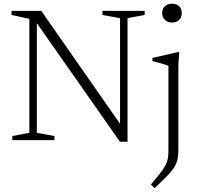

<svg xmlns="http://www.w3.org/2000/svg" viewBox="-20 -740 1042 1014"><path d="M135 -38.5V-640.5L41 -661V-682.5H198L634 -57.5L614 -31V-644L521 -661V-682.5H744V-661L653.5 -644V8.5H613.5L160 -638.5L174.5 -646.5V-38.5L267.5 -21.5V0H45V-21.5ZM888.5 -621Q865.5 -621 851 -634.8Q836.5 -648.5 836.5 -671Q836.5 -693.5 851 -707Q865.5 -720.5 888.5 -720.5Q912 -720.5 926 -707Q940 -693.5 940 -671Q940 -648.5 926 -634.8Q912 -621 888.5 -621ZM869.5 -392.5Q864 -395 849.8 -399.5Q835.5 -404 818 -409Q800.5 -414 785 -417.5V-434L917.5 -464.5H927L922 -399.5V45Q922 70 919.8 89Q917.5 108 910.2 124.5Q903 141 889.2 158.8Q875.5 176.5 852.8 199.2Q830 222 796.5 254L777 234Q808.5 197.5 827.2 173.2Q846 149 855 130.8Q864 112.5 866.8 95.2Q869.5 78 869.5 55.5Z"/></svg>

Font: Newsreader 14pt Light
Style: Regular
Weight: 300
Designer: Hugues Gentile
Foundry: Production Type
Version: Version 1.003